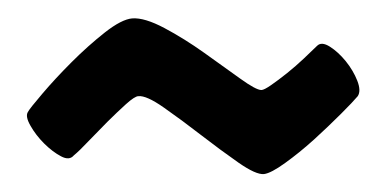

<svg xmlns="http://www.w3.org/2000/svg" viewBox="-20 -407 427 212"><path d="M330.1 -356.4Q335 -361.3 344.2 -355.5Q353.5 -349.6 361.8 -339.4Q370.1 -329.1 374.5 -317.9Q378.9 -306.6 375 -300.8Q370.1 -294.9 356.4 -281.2Q342.8 -267.6 326.7 -252.9Q310.5 -238.3 294.9 -227.1Q279.3 -215.8 271.5 -214.8Q262.7 -213.9 243.2 -227.5Q223.6 -241.2 202.1 -257.8Q180.7 -274.4 161.1 -288.1Q141.6 -301.8 132.8 -300.8Q128.9 -300.8 119.1 -292Q109.4 -283.2 98.6 -272.5Q87.9 -261.7 77.6 -251Q67.4 -240.2 61.5 -235.4Q56.6 -229.5 47.4 -234.4Q38.1 -239.3 28.8 -248.5Q19.5 -257.8 13.7 -268.1Q7.8 -278.3 10.7 -283.2Q12.7 -287.1 26.9 -303.7Q41 -320.3 59.1 -338.4Q77.1 -356.4 95.7 -371.1Q114.3 -385.7 126 -386.7Q139.6 -387.7 161.6 -376Q183.6 -364.3 205.6 -348.6Q227.5 -333 245.1 -320.3Q262.7 -307.6 268.6 -307.6Q271.5 -307.6 279.3 -313Q287.1 -318.4 296.9 -326.2Q306.6 -334 315.4 -342.3Q324.2 -350.6 330.1 -356.4Z"/></svg>

Font: Jolly Lodger
Style: Regular
Weight: 400
Designer: Stuart Sandler
Foundry: Font Diner, Inc
Version: Version 1.000